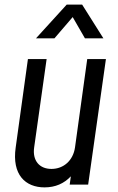

<svg xmlns="http://www.w3.org/2000/svg" viewBox="-20 -800 510 832"><path d="M295 -726 348 -634H428L336 -780H269L136 -634H216ZM358 -544 305 -161C297 -105 256 -68 203 -68C150 -68 120 -105 128 -161L182 -544H101L48 -161C31 -43 90 12 173 12C220 12 258 -5 287 -36L282 0H362L439 -544Z"/></svg>

Font: Mohave
Style: Italic
Weight: 400
Italic angle: -8°
Designer: Gumpita Rahayu
Foundry: Tokotype
Version: Version 2.002;PS 002.002;hotconv 1.0.88;makeotf.lib2.5.64775